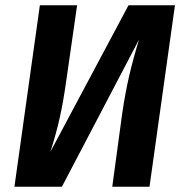

<svg xmlns="http://www.w3.org/2000/svg" viewBox="-20 -712 699 732"><path d="M550 0H408L446 -280Q458 -361 473 -425Q488 -489 510 -561L216 0H35L132 -692H274L234 -414Q222 -326 207.5 -262Q193 -198 172 -133L470 -692H647Z"/></svg>

Font: Fira Sans SemiBold
Style: Italic
Weight: 600
Italic angle: -8°
Designer: bBox Type GmbH & Carrois Corporate GbR & Edenspiekermann AG
Foundry: bBox Type GmbH & Carrois Corporate GbR & Edenspiekermann AG
Version: Version 4.301